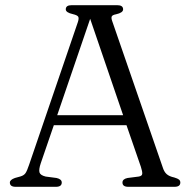

<svg xmlns="http://www.w3.org/2000/svg" viewBox="-20 -720 734 740"><path d="M218 -16.5Q218 0 195.5 0H40.5Q18 0 18 -16.5Q18 -27 37.5 -34L59 -40Q72.5 -44 78.5 -53Q84.5 -62 92.5 -86L280 -634.5Q285 -649.5 281.5 -655.5Q278 -661.5 261 -665.5Q233.5 -671.5 233.5 -684Q233.5 -700 256 -700H432Q454.5 -700 454.5 -684Q454.5 -671 427.5 -665Q414 -662.5 411 -657.2Q408 -652 412 -640L607 -75.5Q612.5 -57.5 622.5 -48.8Q632.5 -40 651.5 -36Q665 -32 670 -27.8Q675 -23.5 675 -16.5Q675 0 652.5 0H474.5Q452 0 452 -16.5Q452 -30 471.5 -34L514.5 -39.5Q527.5 -41.5 528.2 -50Q529 -58.5 523 -77L467.5 -237.5H187.5L137 -90.5Q129 -66.5 132.2 -55.5Q135.5 -44.5 156 -39.5L198 -34Q218 -29.5 218 -16.5ZM200.5 -276H454.5L327.5 -647.5Z"/></svg>

Font: Fraunces 9pt S050 Light
Style: Regular
Weight: 300
Version: Version 1.000; ttfautohint (v1.8.3)